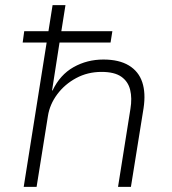

<svg xmlns="http://www.w3.org/2000/svg" viewBox="-20 -725 668 745"><path d="M72 0 161 -560H68L74 -604H168L184 -705H234L218 -604H416L409 -560H211L182 -374H184Q213 -435 265.5 -464.5Q318 -494 381 -494Q442 -494 480 -471Q518 -448 532 -406Q546 -364 537 -305L488 0H438L486 -302Q493 -344 485 -376.5Q477 -409 450.5 -427.5Q424 -446 374 -446Q320 -446 275.5 -422Q231 -398 202 -359Q173 -320 166 -275L122 0Z"/></svg>

Font: Nunito Sans 7pt ExtraLight
Style: Italic
Weight: 250
Italic angle: -9°
Designer: Vernon Adams
Foundry: Vernon Adams
Version: Version 3.101;gftools[0.9.27]